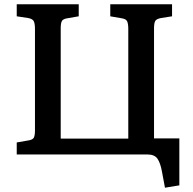

<svg xmlns="http://www.w3.org/2000/svg" viewBox="-20 -720 899 895"><path d="M749 155 735 80Q728 41 714.5 20.5Q701 0 667 0H58V-56L110 -65Q132 -68 137.5 -78Q143 -88 143 -112V-585Q143 -608 138 -620Q133 -632 111 -636L58 -644V-700H347V-644L295 -635Q274 -632 268.5 -622Q263 -612 263 -588V-74H578V-585Q578 -608 573 -620Q568 -632 546 -635L494 -644V-700H782V-644L731 -636Q709 -632 703.5 -622Q698 -612 698 -588V-75H816V144Z"/></svg>

Font: Literata Medium
Style: Regular
Weight: 500
Designer: Latin by Veronika Burian and Jose Scaglione. Greek by Irene Vlachou. Cyrillic by Vera Evstafieva.
Foundry: TypeTogether
Version: Version 3.103; ttfautohint (v1.8.4.7-5d5b);gftools[0.9.29]